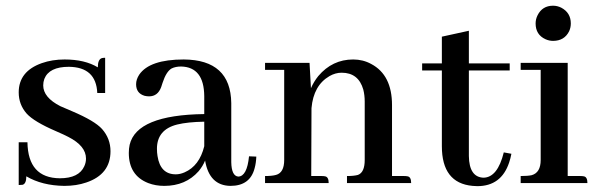

<svg xmlns="http://www.w3.org/2000/svg" viewBox="-20 -635 2082 666"><path d="M187.5 -16.6Q253.9 -16.6 272.5 -58.6Q278.3 -71.3 278.3 -85Q278.3 -128.9 216.8 -160.2Q204.1 -167 174.8 -179.7Q97.7 -212.9 72.3 -241.2Q44.9 -272.5 44.9 -314.5Q44.9 -387.7 125 -416Q161.1 -428.7 204.1 -428.7Q274.4 -428.7 319.3 -401.4Q319.3 -429.7 334 -433.6Q338.9 -434.6 344.7 -434.6V-312.5H317.4Q313.5 -402.3 218.8 -403.3Q150.4 -403.3 133.8 -361.3Q129.9 -350.6 129.9 -338.9Q129.9 -296.9 189.5 -266.6Q202.1 -260.7 230.5 -249Q308.6 -215.8 334 -187.5Q363.3 -154.3 363.3 -110.4Q363.3 -30.3 279.3 -2Q245.1 9.8 203.1 9.8Q126 8.8 71.3 -23.4Q71.3 2 58.6 5.9Q52.7 6.8 44.9 6.8V-141.6H75.2Q77.1 -17.6 187.5 -16.6Z M779.3 9.8Q847.7 9.8 863.3 -51.8Q868.2 -69.3 869.1 -91.8L843.8 -92.8Q836.9 -23.4 806.6 -22.5Q783.2 -24.4 782.2 -72.3V-277.3Q780.3 -427.7 617.2 -428.7Q499 -428.7 462.9 -376Q452.1 -359.4 452.1 -342.8Q452.1 -311.5 481.4 -302.7Q489.3 -300.8 497.1 -300.8Q527.3 -300.8 539.1 -333Q541 -337.9 543.9 -347.7Q556.6 -386.7 575.2 -397.5Q588.9 -404.3 608.4 -404.3Q687.5 -402.3 688.5 -301.8V-239.3Q454.1 -236.3 429.7 -132.8Q426.8 -119.1 426.8 -104.5Q426.8 -26.4 494.1 0Q519.5 9.8 549.8 9.8Q624 9.8 668.9 -41Q683.6 -58.6 691.4 -78.1Q706.1 8.8 779.3 9.8ZM589.8 -30.3Q536.1 -30.3 526.4 -93.8Q524.4 -105.5 524.4 -119.1Q524.4 -185.5 594.7 -203.1Q630.9 -211.9 688.5 -212.9V-127.9Q671.9 -59.6 620.1 -37.1Q604.5 -30.3 589.8 -30.3Z M1095.7 -24.4H1059.6L1060.5 -259.8Q1067.4 -338.9 1123 -371.1Q1143.6 -382.8 1165 -382.8Q1223.6 -382.8 1240.2 -324.2Q1245.1 -304.7 1245.1 -283.2V-80.1Q1245.1 -37.1 1221.7 -28.3Q1208 -24.4 1183.6 -24.4V0H1406.2Q1406.2 -21.5 1393.6 -23.4Q1388.7 -24.4 1381.8 -24.4H1339.8V-270.5Q1339.8 -375 1267.6 -413.1Q1239.3 -428.7 1205.1 -428.7Q1132.8 -428.7 1084 -371.1Q1068.4 -351.6 1058.6 -329.1L1053.7 -417H899.4V-392.6H965.8V-80.1Q965.8 -36.1 937.5 -28.3Q923.8 -24.4 899.4 -24.4V0H1120.1Q1120.1 -21.5 1107.4 -23.4Q1102.5 -24.4 1095.7 -24.4Z M1444.3 -390.6H1512.7V-127.9Q1512.7 0 1619.1 9.8Q1627.9 10.7 1635.7 10.7Q1718.8 10.7 1746.1 -71.3Q1751 -85.9 1753.9 -101.6L1727.5 -106.4Q1706.1 -19.5 1657.2 -18.6Q1607.4 -20.5 1606.4 -93.8V-390.6H1748V-415H1606.4V-528.3L1512.7 -507.8V-415H1444.3Z M1993.2 -24.4H1949.2V-417H1786.1V-392.6H1855.5V-80.1Q1855.5 -36.1 1824.2 -27.3Q1810.5 -24.4 1786.1 -24.4V0H2017.6Q2017.6 -21.5 2004.9 -23.4Q2000 -24.4 1993.2 -24.4ZM1960 -553.7Q1960 -590.8 1926.8 -608.4Q1913.1 -615.2 1898.4 -615.2Q1861.3 -615.2 1844.7 -582Q1837.9 -568.4 1837.9 -553.7Q1837.9 -514.6 1872.1 -499Q1884.8 -493.2 1898.4 -493.2Q1937.5 -493.2 1954.1 -526.4Q1960 -539.1 1960 -553.7Z"/></svg>

Font: Abhaya Libre SemiBold
Style: Regular
Weight: 600
Designer: Pushpananda Ekanayake, Sol Matas, Pathum Egodawatta
Foundry: Mooniak
Version: Version 1.050 ; ttfautohint (v1.6)